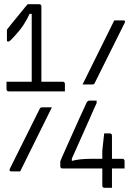

<svg xmlns="http://www.w3.org/2000/svg" viewBox="-20 -807 640 914"><path d="M373 -405Q449 -557 524 -710H565Q580 -710 573 -697Q538 -626 502 -554.5Q466 -483 431 -412Q428 -405 421 -405ZM513 87H478Q467 87 467 76V-5H278Q267 -5 267 -16V-39Q267 -40 275.5 -59.5Q284 -79 298 -110Q312 -141 327.5 -176Q343 -211 357.5 -243Q372 -275 382 -296Q392 -317 393 -320Q396 -325 399.5 -326.5Q403 -328 407 -328H440V-316Q438 -313 428.5 -291.5Q419 -270 405 -238Q391 -206 375 -170.5Q359 -135 345 -103.5Q331 -72 322 -52V-41Q340 -46 362.5 -48.5Q385 -51 417 -51H467V-89Q467 -92 469 -109Q471 -126 473 -145Q475 -164 476 -172H502Q513 -172 513 -161V-51H562Q573 -51 573 -40V-5H513ZM227 -296Q151 -144 76 9H35Q21 9 27 -4Q62 -75 98 -146.5Q134 -218 169 -289Q173 -296 179 -296ZM11 -418H131V-741H121Q109 -715 92.5 -689.5Q76 -664 51 -637Q35 -619 29 -614Q23 -609 19 -609Q13 -609 13 -615V-666Q24 -680 38.5 -698Q53 -716 63 -728Q75 -742 87.5 -758Q100 -774 112 -787H166Q177 -787 177 -776V-418H278Q289 -418 289 -407V-372H22Q11 -372 11 -383Z"/></svg>

Font: Recursive Mn Lnr St Lt
Style: Regular
Weight: 300
Monospace: yes
Version: Version 1.079;hotconv 1.0.112;makeotfexe 2.5.65598; ttfautoh